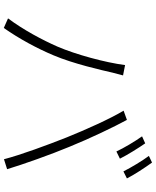

<svg xmlns="http://www.w3.org/2000/svg" viewBox="78 -924 843 1040"><g transform="rotate(90 500.0 -404.5)"><path d="M757 -769 719 -752C746 -714 782 -654 801 -613L840 -632C819 -674 782 -733 757 -769ZM861 -806 825 -789C853 -751 886 -696 909 -651L947 -670C928 -708 888 -769 861 -806ZM233 -294C198 -214 143 -110 80 -26L132 -3C191 -87 243 -184 280 -272C326 -380 361 -535 374 -592C379 -612 384 -630 389 -649L333 -660C319 -552 276 -394 233 -294ZM725 -343C767 -237 819 -96 843 -4L897 -21C871 -107 818 -257 775 -360C730 -471 668 -600 630 -670L580 -652C624 -579 684 -445 725 -343Z"/></g></svg>

Font: Noto Sans TC Light
Style: Regular
Weight: 300
Designer: Ryoko NISHIZUKA 西塚涼子 (kana, bopomofo & ideographs); Paul D. Hunt (Latin, Greek & Cyrillic); Sandoll Communications 산돌커뮤니
Foundry: Adobe
Version: Version 2.004;hotconv 1.0.118;makeotfexe 2.5.65603